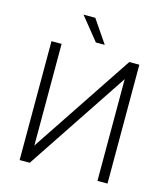

<svg xmlns="http://www.w3.org/2000/svg" viewBox="-130 -1008 970 1109"><g transform="rotate(15 355.0 -453.5)"><path d="M557.1 -710.9H617.2V0H557.1V-608.4L152.3 0H91.8V-710.9H152.3V-103ZM394.5 -770H341.3L231 -906.7H301.3Z"/></g></svg>

Font: Roboto-Light
Style: Regular
Weight: 300
Designer: Google
Version: Version 2.137; 2017